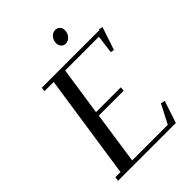

<svg xmlns="http://www.w3.org/2000/svg" viewBox="-250 -1006 1126 1126"><g transform="rotate(-45 313.0 -443.0)"><path d="M53.2 0 56.2 -25.9H99.1L195.8 -676.8H119.1L122.1 -702.1H600.1L602.1 -707L626 -702.1L578.1 -559.1L556.2 -564L570.8 -676.8H291L246.1 -376H452.1L449.2 -350.1H243.2L195.8 -25.9H491.2L551.8 -143.1L578.1 -138.2L532.2 0ZM366.2 -826.2Q366.2 -850.1 380.9 -868.2Q395.5 -886.2 418 -886.2Q434.1 -886.2 445.6 -875.2Q457 -864.3 457 -845.2Q457 -820.3 441.7 -802.7Q426.3 -785.2 402.8 -785.2Q387.2 -785.2 376.7 -797.9Q366.2 -810.5 366.2 -826.2Z"/></g></svg>

Font: Dehuti Alt
Style: Bold-Italic
Weight: 700
Version: Version 1.2